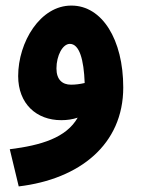

<svg xmlns="http://www.w3.org/2000/svg" viewBox="-20 -437 505 687"><path d="M47 230C265 204 421 80 421 -124C421 -296 345 -417 236 -417C124 -418 45 -286 45 -165C45 -65 111 -7 199 -7C221 -7 240 -10 258 -16C217 56 127 83 15 97ZM182 -192C182 -238 204 -280 230 -280C264 -280 280 -224 283 -140C266 -136 250 -134 234 -134C203 -134 182 -152 182 -192Z"/></svg>

Font: Noto Sans Arabic UI XCn XBd
Style: Regular
Weight: 800
Width: 2
Designer: Monotype Design Team, Nadine Chahine and Nizar Qandah
Foundry: Monotype Imaging Inc.
Version: Version 2.010